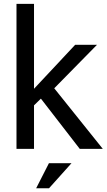

<svg xmlns="http://www.w3.org/2000/svg" viewBox="-20 -780 559 1006"><path d="M264.2 -317.4 488.3 -545.4H374L158.2 -314.9V-759.8H66.4V0H158.2V-228L194.3 -263.2L397.9 0H518.6ZM236.8 206.5 354.5 75.2H236.3L169.4 206.5Z"/></svg>

Font: SG Kara Light
Style: Regular
Weight: 400
Designer: Damoon Khanjanzadeh
Version: Version 1.000